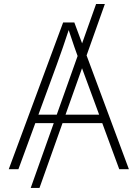

<svg xmlns="http://www.w3.org/2000/svg" viewBox="-20 -839 683 952"><path d="M500 -819.3 175.8 92.8H132.3L456.5 -819.3ZM23.4 0 293 -727.5H348.6L619.1 0H571.3L379.4 -520.5Q364.7 -560.1 348.9 -605.7Q333 -651.4 314.5 -708H326.7Q308.1 -650.9 292.2 -605.2Q276.4 -559.6 262.2 -520.5L71.3 0ZM139.6 -228.5V-270.5H502.9V-228.5Z"/></svg>

Font: Inter 20pt ExtraLight
Style: Regular
Weight: 250
Version: Version 4.001;git-66647c0bb